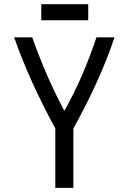

<svg xmlns="http://www.w3.org/2000/svg" viewBox="-20 -914 626 934"><path d="M180.7 -815.4V-893.6H409.2V-815.4ZM249 0V-289.1Q122.1 -522.5 48.8 -732.4H136.7Q206.1 -537.1 293 -374.5Q383.8 -535.2 449.2 -732.4H537.1Q466.8 -522.5 336.9 -289.1V0Z"/></svg>

Font: Consola Mono
Style: Book
Weight: 400
Monospace: yes
Version: Version 2.001